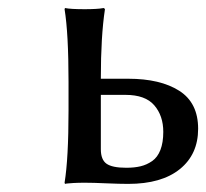

<svg xmlns="http://www.w3.org/2000/svg" viewBox="-20 -453 511 476"><path d="M384.8 -126Q384.8 -166 362.5 -191.9Q340.3 -217.8 291 -217.8H230V-83Q230 -57.1 244.1 -47.1Q258.3 -37.1 293 -37.1Q313.5 -37.1 328.6 -40.8Q343.8 -44.4 357.2 -53.7Q370.6 -63 377.7 -81.3Q384.8 -99.6 384.8 -126ZM230 -258.8V-257.8H297.9Q377.4 -257.8 424.3 -228Q471.2 -198.2 471.2 -133.8Q471.2 -70.3 425.8 -33.7Q380.4 2.9 297.9 2.9Q276.9 2.9 243.9 1.5Q210.9 0 189.9 0Q174.3 0 162.1 0.7Q149.9 1.5 145.5 2L141.1 2.9L140.1 0Q149.9 -60.1 149.9 -179.2V-250Q149.9 -370.1 140.1 -430.2L141.1 -433.1Q154.8 -430.2 189.9 -430.2Q205.1 -430.2 217 -430.9Q229 -431.6 233.4 -432.6L237.8 -433.1L240.2 -430.2Q230 -363.3 230 -258.8Z"/></svg>

Font: Linear Smooth
Style: Regular
Weight: 400
Designer: Philipp H. Poll, Flanker
Foundry: Philipp H. Poll, reworked by Flanker
Version: Version 1.061 | FøM Fix